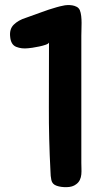

<svg xmlns="http://www.w3.org/2000/svg" viewBox="-20 -665 451 772"><path d="M208 -636Q215 -638 221 -639.5Q227 -641 233 -642Q240 -644 250.5 -644.5Q261 -645 270.5 -643.5Q280 -642 288.5 -637.5Q297 -633 301 -624Q305 -614 306.5 -600.5Q308 -587 308 -573Q308 -559 307.5 -545.5Q307 -532 307 -521V-10Q307 1 307.5 12.5Q308 24 307 36Q306 48 301 58.5Q296 69 286 76Q272 87 248.5 87.5Q225 88 208 82Q190 76 186.5 59Q183 42 183 25Q176 -107 176.5 -233.5Q177 -360 177 -494Q175 -489 163.5 -485Q152 -481 137.5 -478Q123 -475 110 -473Q97 -471 93 -471Q67 -468 45.5 -476.5Q24 -485 21 -516Q17 -548 35.5 -566Q54 -584 83 -593Q115 -604 145.5 -615.5Q176 -627 208 -636Z"/></svg>

Font: BM JUA 
Style: Regular
Weight: 400
Designer: BONGJIN KIM, JAEHYUN KEUM, JUHEE TAE
Foundry: WOOWA BROTHERS Corporation.
Version: Version 1.000